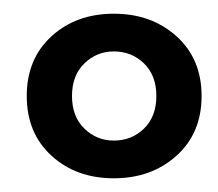

<svg xmlns="http://www.w3.org/2000/svg" viewBox="-20 -720 318 280"><path d="M19 -580Q19 -634 55 -667Q91 -700 146 -700Q201 -700 237.5 -667Q274 -634 274 -580Q274 -526 237.5 -493Q201 -460 146 -460Q91 -460 55 -493Q19 -526 19 -580ZM85 -580Q85 -550 103 -532.5Q121 -515 146 -515Q172 -515 190 -532.5Q208 -550 208 -580Q208 -610 190 -627.5Q172 -645 146 -645Q121 -645 103 -627.5Q85 -610 85 -580Z"/></svg>

Font: Jost* Semi
Style: Regular
Weight: 600
Version: Version 3.7